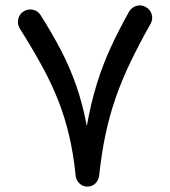

<svg xmlns="http://www.w3.org/2000/svg" viewBox="-20 -651 635 717"><path d="M68.4 -608.4Q84.5 -618.7 103.3 -614.5Q122.1 -610.4 131.8 -594.2Q174.8 -526.4 207.8 -463.1Q240.7 -399.9 264.6 -331.5Q288.6 -263.2 304.2 -180.2Q319.3 -265.6 341.1 -336.2Q362.8 -406.7 392.8 -472.2Q422.9 -537.6 461.9 -607.4Q471.7 -624 490 -629.2Q508.3 -634.3 524.9 -624.5Q541.5 -615.2 546.6 -596.9Q551.8 -578.6 542 -561.5Q499.5 -486.3 467.3 -419.2Q435.1 -352.1 412.1 -286.1Q389.2 -220.2 374 -148.7Q358.9 -77.1 350.1 6.3Q348.1 21.5 336.7 33.4Q325.2 45.4 307.6 45.9Q291 46.4 277.8 34.9Q264.6 23.4 262.7 6.3Q254.4 -75.7 238.3 -144.3Q222.2 -212.9 197.3 -276.1Q172.4 -339.4 136.7 -404.5Q101.1 -469.7 53.7 -544.9Q43.9 -561 48.1 -579.8Q52.2 -598.6 68.4 -608.4Z"/></svg>

Font: Mikhak-DS2-FD Medium
Style: Regular
Weight: 500
Designer: Amin Abedi
Version: Version 3.4